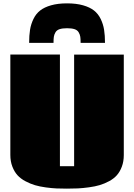

<svg xmlns="http://www.w3.org/2000/svg" viewBox="-20 -1103 798 1142"><path d="M41.5 0ZM604.5 -848.1H459.5Q459.5 -871.6 457.5 -884.5Q455.6 -897.5 448 -910.6Q440.4 -923.8 423.6 -929.4Q406.7 -935.1 378.9 -935.1Q351.1 -935.1 334.2 -929.4Q317.4 -923.8 309.8 -910.6Q302.2 -897.5 300.3 -884.5Q298.3 -871.6 298.3 -848.1H153.3Q153.3 -892.6 158.7 -926Q164.1 -959.5 179 -990.2Q193.8 -1021 218.8 -1040.5Q243.7 -1060.1 283.9 -1071.5Q324.2 -1083 378.9 -1083Q433.6 -1083 473.9 -1071.5Q514.2 -1060.1 539.1 -1040.5Q564 -1021 578.9 -990.2Q593.8 -959.5 599.1 -926Q604.5 -892.6 604.5 -848.1ZM336.4 -114.3H420.9V-778.3H716.3V-180.7Q716.3 -142.6 704.8 -112.1Q693.4 -81.5 675.3 -61Q657.2 -40.5 629.2 -25.4Q601.1 -10.3 573.2 -2Q545.4 6.3 509 11.2Q472.7 16.1 443.4 17.6Q414.1 19 377.9 19Q344.2 19 316.4 17.8Q288.6 16.6 252.4 11.7Q216.3 6.8 188.2 -1.5Q160.2 -9.8 131.6 -24.9Q103 -40 84.2 -60.5Q65.4 -81.1 53.5 -112.1Q41.5 -143.1 41.5 -181.2V-778.8H336.4Z"/></svg>

Font: Coda ExtraBold
Style: Regular
Weight: 800
Version: Version 2.001; ttfautohint (v0.8) -r 50 -G 200 -x